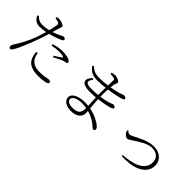

<svg xmlns="http://www.w3.org/2000/svg" viewBox="122 -1744 2756 2756"><g transform="rotate(45 1500.0 -366.5)"><path d="M539 -427C583 -437 630 -443 677 -443C707 -443 740 -440 765 -431C774 -428 778 -423 769 -417C756 -404 696 -366 660 -343L674 -324C708 -342 756 -368 784 -380C810 -393 823 -396 842 -398C861 -401 878 -403 878 -419C878 -434 865 -449 844 -459C819 -470 773 -482 707 -482C644 -482 579 -468 533 -452ZM472 -210C478 -180 488 -144 507 -113C540 -60 602 -36 689 -36C793 -36 823 -55 853 -55C873 -55 895 -46 895 -27C895 -8 868 1 841 7C811 13 766 19 709 19C602 19 509 -10 473 -92C454 -132 449 -170 446 -207ZM105 -600 87 -587C120 -518 168 -496 223 -496C262 -496 307 -502 345 -509C332 -465 318 -419 304 -379C253 -236 195 -134 142 -54C130 -32 124 -24 124 -6C124 12 134 28 147 28C164 28 173 21 186 1C230 -69 294 -226 343 -366C361 -415 379 -470 394 -520C467 -539 550 -569 570 -580C600 -593 609 -602 609 -618C609 -632 588 -641 572 -641C564 -641 554 -637 540 -629C508 -612 464 -592 410 -574L433 -657C442 -687 454 -713 454 -728C453 -750 390 -772 360 -774C336 -776 321 -773 301 -770L299 -746C319 -742 342 -737 362 -731C381 -723 387 -714 385 -692C381 -659 371 -612 358 -560C320 -550 274 -542 226 -543C176 -543 146 -563 105 -600Z M1388 -391C1284 -391 1238 -415 1307 -502L1284 -514C1182 -407 1248 -345 1389 -345C1430 -345 1472 -347 1513 -351C1515 -284 1519 -227 1521 -187C1500 -190 1478 -191 1455 -191C1333 -191 1229 -149 1229 -71C1229 -4 1299 42 1393 42C1503 42 1573 -7 1573 -92L1571 -133C1651 -111 1721 -72 1771 -24C1788 -8 1799 2 1816 2C1829 2 1839 -7 1839 -22C1839 -39 1829 -54 1810 -72C1781 -98 1694 -156 1567 -180C1563 -229 1557 -287 1554 -355C1652 -367 1740 -386 1780 -400C1797 -407 1807 -416 1807 -428C1807 -447 1783 -457 1766 -457C1754 -457 1735 -445 1704 -435C1663 -422 1609 -411 1552 -403V-435C1552 -482 1553 -521 1556 -553C1662 -568 1758 -590 1794 -603C1811 -609 1824 -616 1824 -631C1824 -647 1802 -658 1779 -658C1764 -658 1747 -647 1723 -639C1690 -628 1629 -613 1560 -602L1569 -668C1574 -693 1587 -700 1587 -722C1587 -745 1526 -773 1487 -773C1462 -773 1440 -767 1422 -760L1425 -737C1457 -736 1477 -734 1498 -728C1514 -723 1518 -718 1518 -698L1515 -595C1460 -587 1403 -582 1352 -582C1255 -582 1223 -608 1175 -650L1156 -635C1208 -561 1265 -537 1356 -537C1406 -537 1460 -541 1514 -548L1512 -436V-398C1470 -393 1428 -391 1388 -391ZM1522 -144C1521 -49 1500 -7 1372 -7C1303 -7 1267 -38 1267 -73C1267 -115 1331 -152 1433 -152C1463 -152 1493 -149 1522 -144Z M2179 -346 2167 -340C2170 -324 2172 -309 2180 -296C2192 -275 2224 -249 2249 -249C2271 -249 2291 -267 2346 -302C2402 -337 2505 -410 2598 -410C2694 -410 2752 -355 2752 -271C2752 -108 2570 -50 2369 -38L2370 -17C2488 -11 2600 -28 2668 -61C2749 -99 2809 -163 2809 -262C2809 -356 2737 -443 2598 -443C2484 -443 2368 -376 2294 -339C2256 -319 2244 -316 2229 -316C2212 -316 2194 -328 2179 -346Z"/></g></svg>

Font: Noto Serif CJK HK Light
Style: Regular
Weight: 300
Designer: Ryoko NISHIZUKA 西塚涼子 (kana & ideographs); Frank Grießhammer (Latin, Greek & Cyrillic); Wenlong ZHANG 张文龙 (bopomofo); San
Foundry: Adobe
Version: Version 2.001;hotconv 1.1.0;makeotfexe 2.6.0